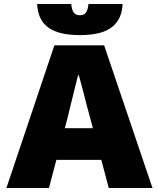

<svg xmlns="http://www.w3.org/2000/svg" viewBox="-20 -937 793 957"><path d="M251 -711H499L740 0H522L485 -140H261L224 0H12ZM165 -917H335Q338 -887 348 -874Q358 -861 378 -861Q398 -861 408 -874Q418 -887 421 -917H591Q588 -841 537.5 -801.5Q487 -762 378 -762Q273 -762 221 -799.5Q169 -837 165 -917ZM443 -298 432 -339 413 -410Q390 -501 373 -562H369Q362 -536 336 -429Q325 -384 314 -339L303 -298Z"/></svg>

Font: Nebula Sans Black
Style: Regular
Weight: 900
Designer: Paul D. Hunt for Adobe (as Source Sans)
Foundry: Nebula Entertainment & Broadcasting LLC
Version: Version 1.010